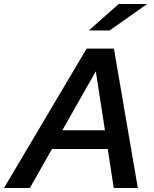

<svg xmlns="http://www.w3.org/2000/svg" viewBox="-69 -944 772 964"><path d="M-49 0 366 -700H503L623 0H502L472 -196H192L81 0ZM244 -290H458L412 -586ZM377 -791 527 -924H670L481 -791Z"/></svg>

Font: Red Hat Text Medium
Style: Italic
Weight: 500
Italic angle: -12°
Designer: Pentagram, MCKL
Foundry: Pentagram, MCKL
Version: Version 1.023; ttfautohint (v1.8.3)